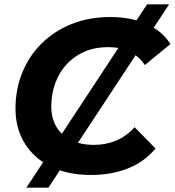

<svg xmlns="http://www.w3.org/2000/svg" viewBox="-20 -790 801 880"><path d="M101 70 654 -770H755L202 70ZM397 12Q290 12 212.5 -26.5Q135 -65 93 -133.5Q51 -202 51 -292Q51 -381 82.5 -458Q114 -535 171.5 -591.5Q229 -648 308.5 -680Q388 -712 486 -712Q580 -712 652 -680Q724 -648 761 -588L644 -492Q617 -532 575 -553Q533 -574 475 -574Q416 -574 368 -553.5Q320 -533 285.5 -495.5Q251 -458 233 -408Q215 -358 215 -302Q215 -249 238 -209.5Q261 -170 305 -148Q349 -126 411 -126Q465 -126 512 -145.5Q559 -165 597 -207L693 -109Q638 -45 562.5 -16.5Q487 12 397 12Z"/></svg>

Font: Montserrat Thin
Style: Bold Italic
Weight: 700
Italic angle: -11.3°
Version: Version 9.000